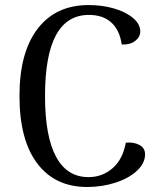

<svg xmlns="http://www.w3.org/2000/svg" viewBox="-20 -727 640 760"><path d="M325.2 13.2Q197.8 13.2 127.4 -80.1Q57.1 -173.3 57.1 -347.2Q57.1 -520 129.2 -613.5Q201.2 -707 331.1 -707Q384.3 -707 430.9 -693.6Q477.5 -680.2 506.3 -656Q535.2 -631.8 535.2 -602.1Q535.2 -580.6 514.9 -564.9Q494.6 -549.3 461.9 -550.8Q453.6 -608.4 420.4 -638.2Q387.2 -668 332 -668Q158.2 -668 158.2 -347.2Q158.2 -188 201.7 -106.9Q245.1 -25.9 330.1 -25.9Q385.3 -25.9 425.8 -61.3Q466.3 -96.7 478 -162.1Q508.3 -165.5 531.2 -153.6Q554.2 -141.6 554.2 -116.2Q554.2 -80.6 521.5 -50.5Q488.8 -20.5 436 -3.7Q383.3 13.2 325.2 13.2Z"/></svg>

Font: Arima Madurai Medium
Style: Regular
Weight: 500
Designer: Joana Correia and Natanael Gama
Foundry: NDISCOVER
Version: Version 1.019;PS 001.019;hotconv 1.0.88;makeotf.lib2.5.64775